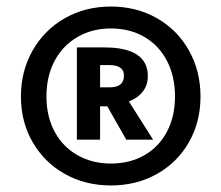

<svg xmlns="http://www.w3.org/2000/svg" viewBox="-20 -779 677 587"><path d="M593 -484Q593 -406 557.5 -344Q522 -282 459.5 -247Q397 -212 319 -212Q241 -212 178.5 -247Q116 -282 80 -344Q44 -406 44 -484Q44 -562 80 -625Q116 -688 178.5 -723.5Q241 -759 319 -759Q397 -759 459.5 -723.5Q522 -688 557.5 -625Q593 -562 593 -484ZM515 -484Q515 -546 490.5 -593Q466 -640 421.5 -666Q377 -692 319 -692Q262 -692 217 -666Q172 -640 147 -593Q122 -546 122 -484Q122 -423 147 -376.5Q172 -330 217 -304.5Q262 -279 319 -279Q377 -279 421.5 -304.5Q466 -330 490.5 -376.5Q515 -423 515 -484ZM374 -469 448 -352H366L308 -454H286V-352H215V-634H299Q432 -634 432 -546Q432 -519 416.5 -499Q401 -479 374 -469ZM286 -512H316Q359 -512 359 -548Q359 -580 314 -580H286Z"/></svg>

Font: Statis Sans
Style: Bold
Weight: 700
Designer: bBox Type GmbH
Foundry: bBox Type GmbH
Version: Version 1.000